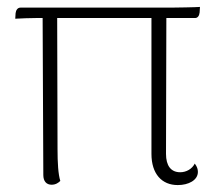

<svg xmlns="http://www.w3.org/2000/svg" viewBox="-20 -524 621 554"><path d="M543 -472C550 -472 555 -478 556 -488L557 -504C547 -503 483 -502 473 -502H39C31 -502 26 -495 25 -486L24 -470C37 -471 71 -472 84 -472H103L105 -19C105 -1 114 9 129 9C141 9 149 3 154 -2C148 -21 146 -54 146 -94L145 -472H417V-80C417 -22 447 10 493 10C524 10 551 -4 551 -28C551 -35 549 -43 542 -52C534 -36 517 -27 500 -27C473 -27 459 -46 459 -80L460 -472Z"/></svg>

Font: Arima Koshi ExtraLight
Style: Regular
Weight: 275
Designer: Joana Correia and Natanael Gama
Foundry: NDISCOVER
Version: Version 1.019;PS 001.019;hotconv 1.0.88;makeotf.lib2.5.64775